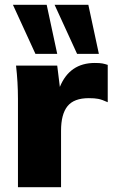

<svg xmlns="http://www.w3.org/2000/svg" viewBox="-20 -782 470 802"><path d="M55 0V-369Q55 -438 47 -508H219L230 -419Q271 -519 376 -519Q397 -519 407.5 -517Q418 -515 430 -511V-355Q406 -366 390.5 -369Q375 -372 351 -372Q289 -372 262 -338.5Q235 -305 235 -236V0ZM302 -557 208 -762H349L393 -557ZM128 -557 34 -762H175L219 -557Z"/></svg>

Font: Mulish Black
Style: Regular
Weight: 900
Designer: Vernon Adams
Foundry: Vernon Adams
Version: Version 3.603; ttfautohint (v1.8.3)